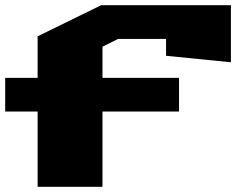

<svg xmlns="http://www.w3.org/2000/svg" viewBox="-20 -720 910 740"><path d="M0 -290V-420H125V-580L370 -700H870V-480L620 -505V-570H435L375 -540V-420H670V-290H375V0H125V-290Z"/></svg>

Font: Stalin One
Style: Regular
Weight: 400
Designer: Jovanny Lemonad
Foundry: Alexey Maslov, Jovanny Lemonad
Version: Version 3.002; ttfautohint (v0.91) -l 8 -r 50 -G 200 -x 0 -w